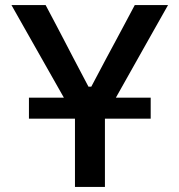

<svg xmlns="http://www.w3.org/2000/svg" viewBox="-20 -733 702 753"><path d="M274 0V-267.5H93.5V-350H230.5L124 -538Q99.5 -581 77 -621Q54.5 -661 25 -713H159Q183 -667 200.5 -634.5Q217.5 -602 232.8 -572.8Q248 -543.5 266.5 -508L327 -393H338L397 -504.5Q417 -541.5 433.2 -571.8Q449.5 -602 467 -635Q484.5 -668 508.5 -713H639Q613.5 -668.5 589 -624.5Q564.5 -580.5 540.5 -538.5L434.5 -350H571V-267.5H391.5V0Z"/></svg>

Font: Heraclito Medium
Style: Regular
Weight: 500
Designer: Kostas Bartsokas (font) & Cristiano Sobral (main changes)
Foundry: Kostas Bartsokas (font) & Cristiano Sobral (main changes)
Version: Version 1.00;July 8, 2020;FontCreator 13.0.0.2655 64-bit